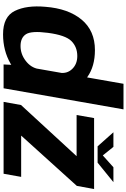

<svg xmlns="http://www.w3.org/2000/svg" viewBox="194 -1020 828 1257"><g transform="rotate(90 608.5 -391.0)"><path d="M401.5 0H557.5L695.5 -785H528L405.5 -86ZM204 3.5Q310.5 3.5 396 -45.5Q481.5 -94.5 492.5 -154L431 -228Q422 -178.5 377.8 -144.8Q333.5 -111 281 -111Q226 -111 203.2 -147Q180.5 -183 194.5 -290Q209.5 -405 248.2 -443.8Q287 -482.5 346.5 -482.5Q399 -482.5 431.2 -449Q463.5 -415.5 455.5 -366.5L542 -439Q553 -499 483.5 -548.5Q414 -598 307.5 -598Q180.5 -598 108 -510.8Q35.5 -423.5 24 -273.5Q13 -151 50.8 -73.8Q88.5 3.5 204 3.5ZM646.5 0H1117L1137.5 -115H868L868.5 -116.5L1196.5 -479.5L1217 -592.5H752.5L732.5 -478H1001.5L1001 -477L667 -114ZM937.5 -615.5H1044.5L1172 -719H1074.5L997 -649.5L941 -719H845.5Z"/></g></svg>

Font: Anybody
Style: Bold Italic
Weight: 700
Italic angle: -10°
Designer: Tyler Finck
Foundry: Etcetera Type Company
Version: Version 1.113;gftools[0.9.25]